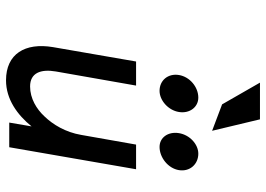

<svg xmlns="http://www.w3.org/2000/svg" viewBox="-146 -748 905 654"><g transform="rotate(90 307.0 -421.5)"><path d="M387 -854H262L336 -725L426 -691ZM481 -512C517 -512 554 -541 560 -578C566 -615 540 -644 504 -644C472 -644 440 -615 434 -578C428 -541 449 -512 481 -512ZM290 -512C322 -512 356 -541 362 -578C368 -615 345 -644 313 -644C277 -644 242 -615 236 -578C230 -541 254 -512 290 -512ZM141 -149C125 -54 164 11 254 11C319 11 372 -28 411 -76L398 0H482L557 -432H473L440 -245C431 -192 405 -149 377 -120C352 -93 316 -71 275 -71C229 -71 215 -107 224 -159L272 -432H190Z"/></g></svg>

Font: Charger Monospace
Style: Regular
Weight: 400
Designer: Jasper
Foundry: Cannot Into Space Fonts
Version: Version 0.980